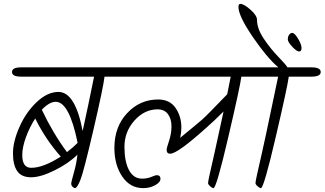

<svg xmlns="http://www.w3.org/2000/svg" viewBox="-20 -984 1677 992"><path d="M89 -636H638Q685 -636 685 -612Q685 -588 638 -588H520Q515 -539 464 -319Q413 -99 396 -56Q379 -13 368 -12Q362 -12 355 -19Q348 -26 348 -35Q348 -44 362 -93Q376 -142 380 -185Q335 -140 262.5 -104Q190 -68 140.5 -68Q91 -68 69 -100Q47 -132 47 -192Q47 -252 80.5 -328Q114 -404 169.5 -456.5Q225 -509 282 -509Q369 -509 407 -307Q417 -352 436 -442Q465 -583 466 -588H89Q42 -588 42 -612Q42 -636 89 -636ZM95 -183Q95 -117 141 -117Q204 -117 294 -175Q215 -264 162 -372Q133 -327 114 -275Q95 -223 95 -183ZM268 -458Q235 -458 196 -417Q254 -295 326 -198Q359 -223 381 -246Q338 -458 268 -458Z M860 -190H858Q841 -190 841 -210Q841 -219 853.5 -256.5Q866 -294 866 -331.5Q866 -369 848 -394Q830 -419 794 -419Q726 -419 674.5 -361Q623 -303 623 -226Q623 -149 646.5 -105Q670 -61 714 -61Q740 -61 762 -70Q784 -79 789 -79Q809 -79 809 -60.5Q809 -42 781.5 -27Q754 -12 720 -12Q652 -12 611.5 -72Q571 -132 571 -220Q571 -329 637 -399.5Q703 -470 797 -470Q857 -470 887 -426.5Q917 -383 917 -325Q917 -298 911 -272Q1010 -353 1026.5 -368Q1043 -383 1067.5 -408Q1092 -433 1118 -460Q1144 -487 1154 -497Q1163 -539 1172 -588H634Q587 -588 587 -612Q587 -636 634 -636H1349Q1396 -636 1396 -612Q1396 -588 1349 -588H1227Q1221 -539 1159.5 -275.5Q1098 -12 1083 -12Q1077 -12 1066 -21.5Q1055 -31 1055 -38.5Q1055 -46 1064 -86.5Q1073 -127 1089 -197Q1103 -260 1135 -408Q1086 -359 1046 -324Q897 -190 860 -190Z M1590 -636Q1637 -636 1637 -612Q1637 -588 1590 -588H1472Q1466 -539 1404.5 -275.5Q1343 -12 1328 -12Q1322 -12 1311 -21.5Q1300 -31 1300 -38.5Q1300 -46 1309 -86.5Q1318 -127 1334 -197Q1350 -267 1383 -426Q1416 -585 1417 -588H1293Q1246 -588 1246 -612Q1246 -636 1293 -636H1418Q1359 -686 1285.5 -794Q1212 -902 1212 -948Q1212 -964 1222 -964Q1240 -964 1274 -934Q1308 -904 1308 -881Q1308 -836 1342.5 -784.5Q1377 -733 1418.5 -690Q1460 -647 1465 -636ZM1490 -814Q1502 -814 1520 -784Q1538 -754 1538 -736Q1538 -718 1525.5 -718Q1513 -718 1490 -742.5Q1467 -767 1467 -781Q1467 -795 1474 -804.5Q1481 -814 1490 -814Z"/></svg>

Font: Kalam Light
Style: Regular
Weight: 300
Version: Version 2.001;PS 1.0;hotconv 1.0.79;makeotf.lib2.5.61930; tt